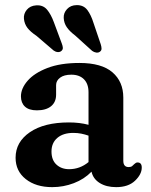

<svg xmlns="http://www.w3.org/2000/svg" viewBox="-20 -738 604 770"><path d="M42.5 -105.5Q42.5 -168.5 99.8 -207.8Q157 -247 256.5 -247Q299.5 -247 335 -237.5V-368Q335 -401.5 316.8 -420Q298.5 -438.5 266 -438.5Q237 -438.5 221 -426.5Q205 -414.5 205 -397V-358.5Q205 -328.5 184.8 -312Q164.5 -295.5 128 -295.5Q96 -295.5 80 -310.5Q64 -325.5 64 -351.5Q64 -383.5 90.8 -414.2Q117.5 -445 169.8 -465.2Q222 -485.5 298.5 -485.5Q387.5 -485.5 431 -448Q474.5 -410.5 474.5 -346.5V-93.5Q474.5 -68 496 -68Q505 -68 509.8 -71.8Q514.5 -75.5 518 -79.5Q521 -82 524 -84.2Q527 -86.5 531.5 -86.5Q548.5 -86.5 548.5 -66Q548.5 -39 521.5 -13.2Q494.5 12.5 446 12.5Q406.5 12.5 380 -4Q353.5 -20.5 347 -49.5Q318 -19.5 276.2 -3.5Q234.5 12.5 189.5 12.5Q124 12.5 83.2 -19.8Q42.5 -52 42.5 -105.5ZM186.5 -130.5Q186.5 -96 206.5 -77.8Q226.5 -59.5 257 -59.5Q300.5 -59.5 335 -88V-194Q321 -199 306 -202Q291 -205 274 -205Q233.5 -205 210 -185Q186.5 -165 186.5 -130.5ZM355 -646 384 -560.5Q387 -551 387.2 -543.2Q387.5 -535.5 380.5 -530.5Q374.5 -526 365.8 -527.2Q357 -528.5 349.5 -534L281.5 -595.5Q259 -612.5 247.8 -629Q236.5 -645.5 235.5 -666Q234.5 -686 248.8 -701.5Q263 -717 287 -717.5Q315 -718 330 -698.2Q345 -678.5 355 -646ZM196 -649 228 -563Q231.5 -554 232 -546.5Q232.5 -539 226 -533.5Q220 -528.5 211.2 -529.2Q202.5 -530 195 -535.5L126 -594.5Q102 -610.5 90 -626.2Q78 -642 76 -662.5Q74 -682.5 87.5 -698.8Q101 -715 125 -716.5Q152.5 -718.5 168.5 -699.5Q184.5 -680.5 196 -649Z"/></svg>

Font: Fraunces 9pt Soft SemiBold
Style: Regular
Weight: 600
Version: Version 1.000;[b76b70a41]